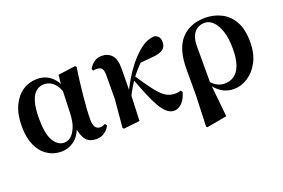

<svg xmlns="http://www.w3.org/2000/svg" viewBox="-100 -887 2116 1434"><g transform="rotate(-20 958.0 -170.0)"><path d="M256 16Q193 16 143.5 -17Q94 -50 66.5 -112Q39 -174 39 -262Q39 -357 69.5 -423Q100 -489 151.5 -523Q203 -557 266 -557Q336 -557 383.5 -512Q431 -467 444 -388H451L430 -364Q418 -415 398.5 -445Q379 -475 354 -488.5Q329 -502 301 -502Q267 -502 239.5 -481Q212 -460 196 -409.5Q180 -359 180 -273Q180 -151 213 -95.5Q246 -40 298 -40Q324 -40 348.5 -59Q373 -78 391 -120Q409 -162 412 -231L419 -435L429 -531L566 -550L576 -541Q567 -485 560.5 -428.5Q554 -372 548.5 -319.5Q543 -267 540 -220.5Q537 -174 537 -138Q537 -95 550 -75.5Q563 -56 588 -56Q601 -56 610.5 -59.5Q620 -63 628 -68L640 -53Q627 -24 598.5 -3.5Q570 17 531 17Q478 17 450 -17Q422 -51 412 -127L428 -129Q401 -48 354 -16Q307 16 256 16Z M751 14 742 6 762 -219 763 -403Q763 -446 751 -460.5Q739 -475 709 -475Q702 -475 695.5 -474.5Q689 -474 682 -472L676 -488Q691 -515 716.5 -534.5Q742 -554 778 -554Q827 -554 857.5 -521.5Q888 -489 887 -413Q887 -368 886 -321.5Q885 -275 885 -229L888 -225Q886 -167 883.5 -112Q881 -57 879 0ZM872 -168 855 -187H859L869 -212Q894 -267 926 -320.5Q958 -374 995 -420Q1032 -466 1068 -497Q1106 -529 1135 -541.5Q1164 -554 1198 -557Q1217 -553 1230 -539Q1243 -525 1243 -496Q1243 -457 1216.5 -438.5Q1190 -420 1140 -416L1022 -405L1110 -471Q1072 -442 1033.5 -404Q995 -366 955 -314L951 -307Q936 -285 924 -265Q912 -245 899.5 -222.5Q887 -200 872 -168ZM1151 17Q1121 17 1095 -4.5Q1069 -26 1044.5 -67.5Q1020 -109 994.5 -170.5Q969 -232 939 -311L958 -330Q998 -269 1029.5 -225.5Q1061 -182 1087.5 -154Q1114 -126 1141 -113.5Q1168 -101 1200 -101Q1217 -101 1228 -103Q1239 -105 1247 -108L1256 -93Q1240 -38 1211 -10.5Q1182 17 1151 17Z M1332 211 1341 -38V-243Q1341 -406 1411.5 -481.5Q1482 -557 1601 -557Q1669 -557 1728 -528Q1787 -499 1822.5 -436.5Q1858 -374 1858 -272Q1858 -181 1824 -116.5Q1790 -52 1736.5 -17.5Q1683 17 1625 17Q1570 17 1528 -10.5Q1486 -38 1460 -81H1456L1472 -95Q1491 -72 1517 -58.5Q1543 -45 1575 -45Q1617 -45 1649.5 -67.5Q1682 -90 1700.5 -139.5Q1719 -189 1719 -270Q1719 -353 1700 -409.5Q1681 -466 1651 -494.5Q1621 -523 1587 -523Q1534 -523 1504 -486.5Q1474 -450 1473 -386V-85L1474 -72L1500 188L1341 217Z"/></g></svg>

Font: Noto Serif JP ExtraBold
Style: Regular
Weight: 800
Designer: Ryoko NISHIZUKA 西塚涼子 (kana & ideographs); Frank Grießhammer (Latin, Greek & Cyrillic); Wenlong ZHANG 张文龙 (bopomofo); San
Foundry: Adobe
Version: Version 2.003-H1;hotconv 1.1.1;makeotfexe 2.6.0